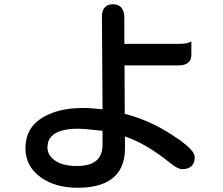

<svg xmlns="http://www.w3.org/2000/svg" viewBox="-20 -806 1040 895"><path d="M201.2 -118.2Q201.2 -82.5 235.8 -58.1Q272.5 -32.2 338.4 -32.2Q404.3 -32.2 433.6 -61.5Q457 -85.4 458 -128.9V-196.3Q367.2 -206.1 346.7 -206.1Q255.4 -206.1 221.7 -171.9Q201.2 -151.9 201.2 -118.2ZM367.2 -302.7Q406.2 -302.7 458 -296.4L455.1 -729.5Q455.1 -758.3 469.7 -772.9Q482.9 -786.1 506.3 -786.1Q529.8 -786.1 543.5 -772.9Q559.6 -756.3 559.6 -721.7V-601.6H812.5Q845.7 -601.6 859.9 -607.4L872.1 -612.3V-551.3Q872.1 -528.8 859.4 -516.1Q844.2 -501 812.5 -501H560.5L561.5 -275.4Q674.3 -246.6 778.3 -179.7Q864.3 -124.5 882.3 -91.8Q887.7 -82 887.7 -73.2Q887.7 -46.9 873 -32.2Q858.4 -17.6 830.1 -17.6Q809.1 -17.6 778.8 -42Q661.6 -137.2 562.5 -169.9V-108.4Q560.5 -29.8 516.6 14.2Q461.4 69.3 341.8 69.3Q237.3 69.3 168.5 19.5Q98.6 -31.7 98.6 -115.2Q98.6 -208 174.8 -255.9Q249.5 -302.7 367.2 -302.7Z"/></svg>

Font: YuPearl-SemiBold
Style: SemiBold
Weight: 600
Designer: Max Yao
Foundry: Max-Everyday
Version: Version 1.011; ttfautohint (v1.8.3)